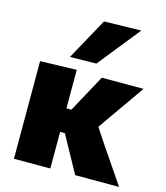

<svg xmlns="http://www.w3.org/2000/svg" viewBox="-115 -864 820 951"><g transform="rotate(15 295.0 -388.0)"><path d="M46 0V-500.5L232.5 -506V-308.5H258L295 -376.5Q312 -407.5 328.8 -438.5Q345.5 -469.5 362.5 -500.5H576.5Q544 -454.5 512.5 -409.2Q481 -364 449 -318.5L409 -261L458.5 -186Q490 -139.5 522 -92.8Q554 -46 585 0H360Q344 -29 328.2 -57.8Q312.5 -86.5 297 -114.5L257 -187.5H232.5V0ZM183.5 -559Q213 -612.5 242.2 -665.8Q271.5 -719 301 -772.5L491 -776.5Q446 -720.5 402.8 -666.5Q359.5 -612.5 318.5 -561Z"/></g></svg>

Font: Commissioner ExtraBold
Style: Regular
Weight: 800
Designer: Kostas Bartsokas
Foundry: Kostas Bartsokas
Version: Version 1.000; ttfautohint (v1.8.3)